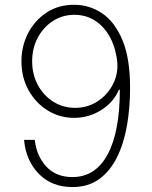

<svg xmlns="http://www.w3.org/2000/svg" viewBox="-20 -757 622 787"><path d="M276.9 9.8Q192.4 9.8 139.4 -44.2Q86.4 -98.1 78.6 -183.6H122.6Q129.9 -117.2 169.9 -74.2Q210 -31.2 276.9 -31.2Q371.1 -31.2 421.1 -124Q471.2 -216.8 471.2 -389.2H467.3Q445.8 -337.9 395 -305.9Q344.2 -273.9 283.7 -273.9Q224.6 -273.9 175.5 -304.2Q126.5 -334.5 97.2 -387Q67.9 -439.5 67.9 -505.9Q67.9 -568.4 95.2 -621.1Q122.6 -673.8 171.4 -705.8Q220.2 -737.8 285.2 -737.3Q346.7 -737.3 398.4 -702.6Q450.2 -668 481.7 -593Q513.2 -518.1 513.2 -397.5Q513.2 -315.9 500.5 -242.7Q487.8 -169.4 459.7 -112.5Q431.6 -55.7 386.5 -22.9Q341.3 9.8 276.9 9.8ZM288.1 -314.9Q339.8 -314.9 381.3 -342.5Q422.9 -370.1 444.8 -415.3Q466.8 -460.4 459.5 -513.2Q447.3 -598.1 400.1 -647.2Q353 -696.3 285.2 -696.3Q235.4 -696.3 196 -670.4Q156.7 -644.5 134.3 -601.6Q111.8 -558.6 111.8 -505.9Q111.8 -452.1 135 -408.9Q158.2 -365.7 198.2 -340.3Q238.3 -314.9 288.1 -314.9Z"/></svg>

Font: Inter Extra Light
Style: Regular
Weight: 200
Designer: Rasmus Andersson
Foundry: rsms
Version: Version 4.000;git-3c8e0fc